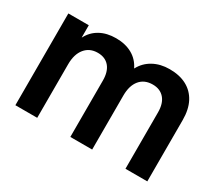

<svg xmlns="http://www.w3.org/2000/svg" viewBox="-103 -739 1062 944"><g transform="rotate(30 428.0 -266.5)"><path d="M56 0V-521H172V-452H173Q193 -491 231 -512Q269 -533 321 -533Q374 -533 412.5 -511.5Q451 -490 471 -449H472Q493 -489 533 -511Q573 -533 625 -533Q682 -533 722 -511.5Q762 -490 783.5 -449Q805 -408 805 -348V0H681V-320Q681 -371 657 -398.5Q633 -426 591 -426Q544 -426 518 -394.5Q492 -363 492 -307V0H368V-320Q368 -371 344.5 -398.5Q321 -426 279 -426Q233 -426 206.5 -393.5Q180 -361 180 -304V0Z"/></g></svg>

Font: TikTok Sans 24pt SemiBold
Style: Regular
Weight: 600
Version: Version 4.000